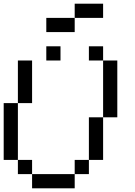

<svg xmlns="http://www.w3.org/2000/svg" viewBox="-20 -1020 732 1040"><path d="M230.8 -692.3V-769.2H307.7V-692.3ZM461.5 -692.3V-769.2H538.5V-692.3ZM153.8 0V-76.9H384.6V0ZM76.9 -76.9V-153.8H153.8V-76.9ZM384.6 -76.9V-153.8H461.5V-76.9ZM461.5 -153.8V-384.6H538.5V-153.8ZM0 -153.8V-461.5H76.9V-153.8ZM76.9 -461.5V-692.3H153.8V-461.5ZM538.5 -384.6V-692.3H615.4V-384.6ZM384.6 -846.2H230.8V-923.1H384.6ZM538.5 -923.1H384.6V-1000H538.5Z"/></svg>

Font: Mintsoda - Lime Green 13x16
Style: Regular
Weight: 400
Designer: Mintsoda-15
Version: Version 1.0